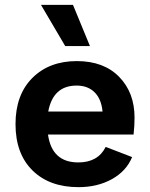

<svg xmlns="http://www.w3.org/2000/svg" viewBox="-20 -762 619 792"><path d="M351 -572H249L149 -742H281ZM535 -277Q535 -243 531 -207H178Q194 -92 303 -92Q384 -92 416 -156L525 -114Q501 -56 441.5 -23Q382 10 304 10Q184 10 114 -59Q44 -128 44 -250Q44 -371 113.5 -440.5Q183 -510 297 -510Q408 -510 471.5 -445Q535 -380 535 -277ZM296 -409Q199 -409 179 -302H403Q398 -354 370 -381.5Q342 -409 296 -409Z"/></svg>

Font: Elaine Sans SemiBold
Style: Regular
Weight: 600
Designer: Wei Huang
Foundry: Wei Huang
Version: Version 2.001;December 24, 2019;FontCreator 12.0.0.2547 64-b